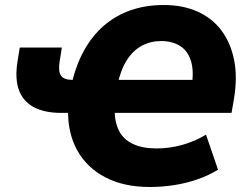

<svg xmlns="http://www.w3.org/2000/svg" viewBox="-20 -736 988 767"><path d="M578 11Q475 11 401 -27.5Q327 -66 288.5 -135.5Q250 -205 252 -298L272 -285H225Q158 -285 115 -308Q72 -331 55.5 -376.5Q39 -422 50 -491L59 -546H227L218 -489Q212 -450 224 -433.5Q236 -417 268 -417H294L265 -395Q282 -473 315 -533Q348 -593 395 -633.5Q442 -674 502 -695Q562 -716 634 -716Q710 -716 768.5 -690Q827 -664 864 -615Q901 -566 915 -497.5Q929 -429 915 -343L905 -285H417L438 -297Q438 -247 456 -212.5Q474 -178 512 -160.5Q550 -143 606 -143Q657 -143 707.5 -157Q758 -171 803 -198L851 -58Q813 -35 768.5 -19.5Q724 -4 675.5 3.5Q627 11 578 11ZM624 -572Q581 -572 546 -553Q511 -534 486.5 -495.5Q462 -457 449 -396L429 -417H779L743 -375Q756 -443 744.5 -486.5Q733 -530 701.5 -551Q670 -572 624 -572Z"/></svg>

Font: Nunito Sans 10pt SemiCondensed Black
Style: Italic
Weight: 900
Width: 4
Italic angle: -9°
Designer: Vernon Adams
Foundry: Vernon Adams
Version: Version 3.101;gftools[0.9.27]